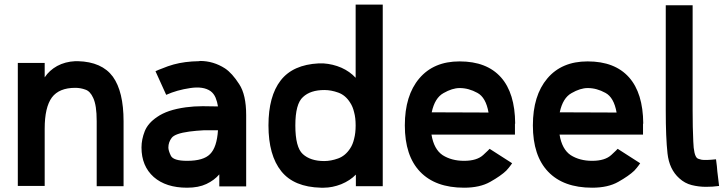

<svg xmlns="http://www.w3.org/2000/svg" viewBox="-20 -832 3239 858"><path d="M328.1 -558.6Q435.5 -555.7 484.4 -489.3Q532.2 -422.9 532.2 -290Q532.2 -193.4 532.2 0Q492.2 0 412.1 0Q412.1 -45.9 412.1 -52.7Q412.1 -58.6 412.1 -100.6Q412.1 -110.4 412.1 -125Q412.1 -138.7 412.1 -158.2Q412.1 -181.6 412.1 -213.9Q412.1 -246.1 412.1 -290Q412.1 -327.1 408.2 -352.5Q404.3 -377.9 396.5 -394.5Q382.8 -424.8 361.3 -431.6Q339.8 -439.5 316.4 -439.5Q244.1 -439.5 211.9 -396.5Q179.7 -352.5 179.7 -256.8Q179.7 -171.9 179.7 -1Q139.6 -1 59.6 -1Q59.6 -184.6 59.6 -550.8Q99.6 -550.8 179.7 -550.8Q179.7 -535.2 179.7 -535.2Q179.7 -535.2 179.7 -486.3Q200.2 -517.6 235.4 -537.1Q271.5 -556.6 316.4 -558.6Q319.3 -558.6 322.3 -558.6Q325.2 -558.6 328.1 -558.6Z M1080.1 -314.5Q1080.1 -209 1080.1 1Q1040 1 960 1Q960 -16.6 960 -52.7Q937.5 -26.4 902.3 -9.8Q867.2 6.8 816.4 6.8Q816.4 6.8 816.4 6.8Q815.4 6.8 815.4 6.8Q721.7 6.8 667 -41Q612.3 -89.8 612.3 -172.9Q612.3 -209 627 -246.1Q641.6 -282.2 682.6 -309.6Q705.1 -325.2 736.3 -335.9Q768.6 -346.7 810.5 -352.5Q846.7 -357.4 885.7 -357.4Q924.8 -357.4 954.1 -356.4Q951.2 -376 943.4 -395.5Q935.5 -414.1 920.9 -424.8Q888.7 -447.3 830.1 -438.5Q770.5 -429.7 722.7 -408.2Q707 -443.4 674.8 -513.7Q686.5 -519.5 708 -527.3Q728.5 -536.1 755.9 -543.9Q805.7 -557.6 869.1 -558.6Q871.1 -559.6 874 -559.6Q933.6 -559.6 985.4 -526.4Q1017.6 -504.9 1048.8 -456.1Q1080.1 -409.2 1080.1 -317.4Q1080.1 -316.4 1080.1 -314.5ZM954.1 -250Q944.3 -250 932.6 -250Q915 -250 892.6 -250Q855.5 -248 826.2 -244.1Q761.7 -235.4 747.1 -215.8Q732.4 -196.3 732.4 -172.9Q732.4 -159.2 743.2 -136.7Q753.9 -113.3 816.4 -113.3Q889.6 -113.3 918.9 -143.6Q949.2 -173.8 954.1 -250Z M1179.7 -271.5Q1179.7 -402.3 1234.4 -472.7Q1289.1 -543 1404.3 -548.8Q1412.1 -548.8 1416 -548.8Q1419.9 -548.8 1424.8 -548.8Q1467.8 -545.9 1505.9 -529.3Q1543 -512.7 1569.3 -484.4Q1569.3 -593.8 1569.3 -811.5Q1610.4 -811.5 1690.4 -811.5Q1690.4 -541 1690.4 0Q1650.4 0 1570.3 0Q1570.3 -12.7 1570.3 -12.7Q1570.3 -12.7 1570.3 -51.8Q1544.9 -25.4 1504.9 -8.8Q1464.8 6.8 1426.8 6.8Q1423.8 6.8 1420.9 6.8Q1417 6.8 1414.1 6.8Q1293.9 3.9 1237.3 -66.4Q1179.7 -137.7 1179.7 -271.5ZM1299.8 -271.5Q1299.8 -173.8 1333 -143.6Q1367.2 -112.3 1428.7 -112.3Q1459 -112.3 1491.2 -124Q1523.4 -135.7 1544.9 -168.9Q1556.6 -186.5 1562.5 -211.9Q1569.3 -237.3 1569.3 -271.5Q1569.3 -305.7 1562.5 -330.1Q1556.6 -355.5 1544.9 -373Q1524.4 -406.2 1492.2 -418Q1460 -429.7 1429.7 -429.7Q1367.2 -429.7 1334 -398.4Q1299.8 -368.2 1299.8 -271.5Z M2281.2 -279.3Q2281.2 -262.7 2281.2 -230.5Q2156.2 -230.5 1908.2 -230.5Q1918.9 -165 1958 -138.7Q1998 -113.3 2053.7 -113.3Q2111.3 -113.3 2139.6 -139.6Q2167 -165 2168 -167Q2201.2 -145.5 2268.6 -102.5Q2268.6 -101.6 2261.7 -92.8Q2254.9 -83 2242.2 -69.3Q2217.8 -45.9 2170.9 -19.5Q2125 6.8 2053.7 6.8Q1925.8 6.8 1857.4 -64.5Q1789.1 -135.7 1789.1 -271.5Q1789.1 -405.3 1853.5 -481.4Q1918 -557.6 2033.2 -557.6Q2033.2 -557.6 2033.2 -557.6Q2034.2 -557.6 2034.2 -557.6Q2155.3 -557.6 2218.8 -486.3Q2281.2 -416 2282.2 -280.3Q2282.2 -279.3 2282.2 -279.3Q2281.2 -279.3 2281.2 -279.3ZM2163.1 -329.1Q2151.4 -396.5 2113.3 -417Q2074.2 -438.5 2034.2 -438.5Q2001 -438.5 1961.9 -416Q1922.9 -394.5 1909.2 -330.1Q1993.2 -330.1 2163.1 -329.1Z M2853.5 -279.3Q2853.5 -262.7 2853.5 -230.5Q2728.5 -230.5 2480.5 -230.5Q2491.2 -165 2530.3 -138.7Q2570.3 -113.3 2626 -113.3Q2683.6 -113.3 2711.9 -139.6Q2739.3 -165 2740.2 -167Q2773.4 -145.5 2840.8 -102.5Q2840.8 -101.6 2834 -92.8Q2827.1 -83 2814.5 -69.3Q2790 -45.9 2743.2 -19.5Q2697.3 6.8 2626 6.8Q2498 6.8 2429.7 -64.5Q2361.3 -135.7 2361.3 -271.5Q2361.3 -405.3 2425.8 -481.4Q2490.2 -557.6 2605.5 -557.6Q2605.5 -557.6 2605.5 -557.6Q2606.4 -557.6 2606.4 -557.6Q2727.5 -557.6 2791 -486.3Q2853.5 -416 2854.5 -280.3Q2854.5 -279.3 2854.5 -279.3Q2853.5 -279.3 2853.5 -279.3ZM2735.4 -329.1Q2723.6 -396.5 2685.5 -417Q2646.5 -438.5 2606.4 -438.5Q2573.2 -438.5 2534.2 -416Q2495.1 -394.5 2481.4 -330.1Q2565.4 -330.1 2735.4 -329.1Z M3015.6 -35.2Q2970.7 -75.2 2962.9 -146.5Q2955.1 -216.8 2955.1 -336.9Q2955.1 -408.2 2955.1 -460.9Q2955.1 -513.7 2955.1 -551.8Q2955.1 -583 2955.1 -605.5Q2955.1 -628.9 2955.1 -645.5Q2955.1 -700.2 2955.1 -712.9Q2955.1 -726.6 2955.1 -761.7Q2955.1 -770.5 2955.1 -781.2Q2955.1 -793 2955.1 -808.6Q2995.1 -808.6 3075.2 -808.6Q3075.2 -651.4 3075.2 -336.9Q3075.2 -262.7 3078.1 -200.2Q3080.1 -137.7 3095.7 -125Q3098.6 -122.1 3115.2 -118.2Q3131.8 -115.2 3179.7 -120.1Q3181.6 -102.5 3183.6 -88.9Q3184.6 -75.2 3185.5 -66.4Q3190.4 -27.3 3190.4 -26.4Q3190.4 -25.4 3193.4 -1Q3179.7 0 3164.1 2Q3149.4 2.9 3134.8 2.9Q3102.5 2.9 3071.3 -4.9Q3040 -12.7 3015.6 -35.2Z"/></svg>

Font: Seiden_Sans_Regular
Style: Regular
Weight: 400
Designer: Kevin Beronilla
Version: Version 1.0